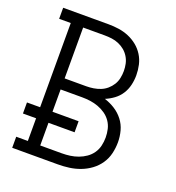

<svg xmlns="http://www.w3.org/2000/svg" viewBox="-133 -841 866 947"><g transform="rotate(20 300.0 -367.5)"><path d="M37 0V-58H98V-177H29V-235H98V-677H37V-735H276Q303 -735 330 -731Q357 -727 382 -716.5Q407 -706 428 -689Q449 -672 463.5 -649Q478 -626 484 -599Q490 -572 490 -545Q490 -519 484 -493.5Q478 -468 464 -446Q450 -424 429 -408.5Q408 -393 384 -383Q413 -374 439 -357.5Q465 -341 483.5 -317Q502 -293 510 -263.5Q518 -234 518 -204Q518 -174 511 -144.5Q504 -115 487 -90Q470 -65 445.5 -47Q421 -29 393 -18.5Q365 -8 335.5 -4Q306 0 276 0ZM276 -410Q295 -410 314 -413Q333 -416 350.5 -423Q368 -430 382.5 -442.5Q397 -455 407 -471Q417 -487 421 -506Q425 -525 425 -544Q425 -563 421 -581.5Q417 -600 407 -616.5Q397 -633 382.5 -645Q368 -657 350.5 -664.5Q333 -672 314 -674.5Q295 -677 276 -677H163V-410ZM276 -58Q298 -58 319.5 -61Q341 -64 361.5 -71.5Q382 -79 400 -91.5Q418 -104 430.5 -122Q443 -140 448 -161.5Q453 -183 453 -205Q453 -227 448 -248.5Q443 -270 430.5 -288Q418 -306 400 -318.5Q382 -331 361.5 -338.5Q341 -346 319.5 -349Q298 -352 276 -352H163V-235H300V-177H163V-58Z"/></g></svg>

Font: Iosevka Slab Light Extended
Style: Regular
Weight: 300
Width: 7
Monospace: yes
Designer: Belleve Invis
Foundry: Belleve Invis
Version: Version 11.1.0; ttfautohint (v1.8.3)